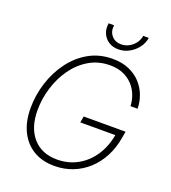

<svg xmlns="http://www.w3.org/2000/svg" viewBox="-165 -1058 1060 1189"><g transform="rotate(20 365.0 -463.5)"><path d="M330.1 9.8Q249 9.8 190.9 -25.6Q132.8 -61 101.6 -125.5Q70.3 -189.9 70.3 -277.3Q70.3 -362.3 96.2 -444.1Q122.1 -525.9 170.9 -592.3Q219.7 -658.7 289.1 -698Q358.4 -737.3 445.8 -737.3Q507.8 -737.3 554.4 -716.8Q601.1 -696.3 632.1 -662.1Q663.1 -627.9 678.7 -585.4Q694.3 -543 694.3 -499.5H647.9Q646.5 -535.6 633.3 -570.6Q620.1 -605.5 594.7 -633.3Q569.3 -661.1 531.7 -677.7Q494.1 -694.3 444.3 -694.3Q367.7 -694.3 306.6 -658.2Q245.6 -622.1 202.9 -562Q160.2 -502 137.7 -428.2Q115.2 -354.5 115.2 -279.3Q115.2 -165.5 172.9 -99.4Q230.5 -33.2 332 -33.2Q406.2 -33.2 466.8 -66.7Q527.3 -100.1 567.9 -161.4Q608.4 -222.7 622.1 -305.2L637.2 -298.8H390.1L397.5 -340.3H673.3L666 -298.3Q654.3 -228 624.5 -171.4Q594.7 -114.7 550.3 -74.2Q505.9 -33.7 450 -12Q394 9.8 330.1 9.8ZM455.6 -804.2Q418.5 -804.2 391.4 -822Q364.3 -839.8 351.8 -869.4Q339.4 -898.9 345.2 -935.5H381.3Q375 -894.5 398.2 -866.9Q421.4 -839.4 461.4 -839.4Q488.8 -839.4 512.5 -852.1Q536.1 -864.7 552.5 -886.5Q568.8 -908.2 573.2 -935.5H609.9Q604 -898.9 581.3 -869.1Q558.6 -839.4 525.6 -821.8Q492.7 -804.2 455.6 -804.2Z"/></g></svg>

Font: Inter 18pt ExtraLight
Style: Italic
Weight: 250
Italic angle: -9.3988°
Designer: Rasmus Andersson
Foundry: rsms
Version: Version 4.001;git-66647c0bb